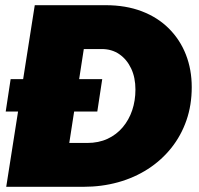

<svg xmlns="http://www.w3.org/2000/svg" viewBox="-20 -720 767 740"><path d="M189 -290 208 -415H374L355 -290ZM2 -290 21 -415H104L85 -290ZM4 0 114 -700H387Q465 -700 526.5 -676.5Q588 -653 631 -610Q674 -567 696.5 -509.5Q719 -452 719 -384Q719 -315 698.5 -256Q678 -197 640 -149.5Q602 -102 550 -68.5Q498 -35 435 -17.5Q372 0 301 0ZM247 -169H316Q360 -169 394.5 -185Q429 -201 453 -229.5Q477 -258 489.5 -295Q502 -332 502 -375Q502 -421 485.5 -456Q469 -491 440 -511Q411 -531 372 -531H303Z"/></svg>

Font: MuseoModerno Thin Black
Style: Italic
Weight: 900
Italic angle: -9°
Version: Version 1.003